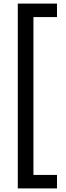

<svg xmlns="http://www.w3.org/2000/svg" viewBox="-20 -888 365 1068"><path d="M79 -868H297V-793H166V85H297V160H79Z"/></svg>

Font: Encode Sans Narrow
Style: Medium
Weight: 500
Designer: Pablo Impallari, Andres Torresi
Foundry: Pablo Impallari, Andres Torresi
Version: Version 1.000; ttfautohint (v1.00) -l 8 -r 50 -G 200 -x 14 -